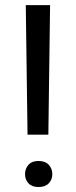

<svg xmlns="http://www.w3.org/2000/svg" viewBox="-20 -731 298 756"><path d="M88.4 -200.7 81.5 -710.9H177.2L170.4 -200.7ZM131.8 5.4Q105.5 5.4 92 -9.3Q78.6 -23.9 78.6 -45.4Q78.6 -66.9 92 -82Q105.5 -97.2 131.8 -97.2Q158.2 -97.2 172.1 -82Q186 -66.9 186 -45.4Q186 -23.9 172.1 -9.3Q158.2 5.4 131.8 5.4Z"/></svg>

Font: Heebo
Style: Regular
Weight: 400
Designer: Oded Ezer
Foundry: Ezer Type House
Version: Version 3.100